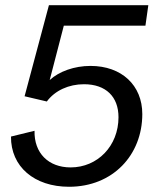

<svg xmlns="http://www.w3.org/2000/svg" viewBox="-20 -700 603 734"><path d="M244 14C411 14 524 -107 524 -264C524 -374 445 -448 326 -448C264 -448 206 -427 170 -394L224 -602H536L547 -680H167L74 -332L159 -312C190 -354 243 -378 301 -378C385 -378 433 -330 433 -252C433 -142 353 -60 250 -60C165 -60 110 -115 112 -200L22 -178C21 -63 111 14 244 14Z"/></svg>

Font: Ronzino Oblique
Style: Italic
Weight: 400
Italic angle: -8°
Designer: Nunzio Mazzaferro
Foundry: Collletttivo
Version: Version 1.000;Glyphs 3.3 (3337)